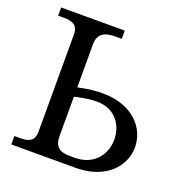

<svg xmlns="http://www.w3.org/2000/svg" viewBox="-127 -811 876 922"><g transform="rotate(20 311.5 -350.0)"><path d="M30 0H358C515 0 593 -95 593 -190C593 -286 515 -381 358 -381C331 -381 289 -378 234 -366V-586C234 -635 261 -658 322 -658H355V-700H30V-658H63C111 -658 132 -640 132 -600V-101C132 -61 111 -43 63 -43H30ZM234 -116V-318C285 -331 323 -334 347 -334C440 -334 487 -264 487 -190C487 -117 438 -44 338 -44H312C258 -44 234 -66 234 -116Z"/></g></svg>

Font: LT Superior Serif Medium
Style: Regular
Weight: 500
Designer: Daniel Lyons
Foundry: LyonsType
Version: Version 2.120;FEAKit 1.0